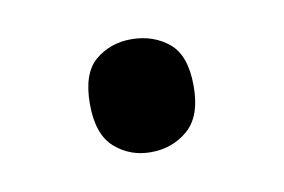

<svg xmlns="http://www.w3.org/2000/svg" viewBox="-33 -166 334 226"><g transform="rotate(-10 134.0 -53.5)"><path d="M72 -54Q72 -91 90 -106Q108 -121 133 -121Q159 -121 177.5 -106Q196 -91 196 -54Q196 -18 177.5 -2Q159 14 133 14Q108 14 90 -2Q72 -18 72 -54Z"/></g></svg>

Font: Noto Sans Symbols
Style: Regular
Weight: 400
Designer: Monotype Design Team
Foundry: Monotype Imaging Inc.
Version: Version 2.002